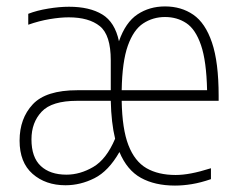

<svg xmlns="http://www.w3.org/2000/svg" viewBox="-20 -569 739 598"><path d="M184 8Q122 8 81.5 -27.5Q41 -63 41 -131Q41 -200 82 -244Q123 -288 221 -288H325V-381Q325 -460 291 -487.5Q257 -515 194 -515Q168 -515 135 -509.5Q102 -504 68 -492V-526Q95 -536.5 130 -542.2Q165 -548 195 -548Q259 -548 298.5 -524Q338 -500 350.5 -440.5Q371 -499.5 408.2 -524.2Q445.5 -549 494 -549Q544.5 -549 582 -523.2Q619.5 -497.5 640.2 -436.5Q661 -375.5 661 -270V-255H359Q360.5 -167 380 -116.8Q399.5 -66.5 436.2 -45.2Q473 -24 527 -24Q549 -24 575.5 -29Q602 -34 637 -45V-11Q605 0 577.5 4.5Q550 9 525 9Q462.5 9 419 -15Q375.5 -39 352 -95.5Q318 -36 274.2 -14Q230.5 8 184 8ZM494 -516Q456.5 -516 426.2 -496.2Q396 -476.5 378.2 -426.8Q360.5 -377 359 -288H625Q623 -379 606 -428.5Q589 -478 560.2 -497Q531.5 -516 494 -516ZM187 -25Q229.5 -25 270.5 -49Q311.5 -73 338.5 -137Q326.5 -186.5 325 -255H220Q141.5 -255 109.8 -221.2Q78 -187.5 78 -135Q78 -79 107 -52Q136 -25 187 -25Z"/></svg>

Font: Encode Sans Condensed Thin
Style: Regular
Weight: 100
Width: 3
Designer: Multiple Designers
Foundry: Impallari Type
Version: Version 3.000; ttfautohint (v1.8.3) -l 8 -r 50 -G 200 -x 14 